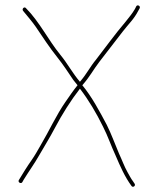

<svg xmlns="http://www.w3.org/2000/svg" viewBox="-20 -701 596 723"><path d="M493 -677 488 -667C477 -648 465 -635 452 -618C415 -575 377 -522 342 -477C318 -448 309 -426 281 -393C252 -427 235 -461 207 -495C162 -550 128 -620 78 -670C72 -678 61 -668 67 -660C77 -648 104 -616 114 -601C139 -564 167 -521 196 -485C219 -456 235 -431 256 -400L272 -380C255 -359 243 -341 227 -318C192 -268 164 -206 133 -154C122 -135 111 -115 99 -98C82 -74 66 -48 51 -23C46 -15 59 -7 64 -15L69 -24C88 -55 110 -85 128 -117C148 -152 166 -180 186 -218C214 -271 246 -322 281 -367C314 -324 343 -275 368 -224C386 -189 399 -150 415 -116C433 -74 450 -35 475 -1C480 7 492 -1 487 -9L481 -18C474 -27 465 -44 460 -53C448 -74 439 -100 428 -123C413 -158 400 -195 382 -231C355 -282 325 -338 290 -380C319 -413 331 -438 354 -468C383 -505 413 -545 442 -582C465 -612 484 -628 501 -661L506 -670C510 -679 497 -685 493 -677Z"/></svg>

Font: Electronic
Style: UltTh
Weight: 100
Version: Version 1.011